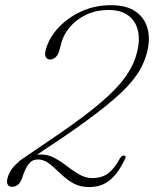

<svg xmlns="http://www.w3.org/2000/svg" viewBox="-20 -730 608 758"><path d="M66.5 -79.5 55.5 -94 215.5 -203Q317 -273 379.2 -326.2Q441.5 -379.5 474.5 -425.5Q507.5 -471.5 520 -520Q533.5 -571 524.5 -609.2Q515.5 -647.5 486.2 -669Q457 -690.5 409.5 -690.5Q359.5 -690.5 320.5 -672Q281.5 -653.5 256.5 -624Q231.5 -594.5 222.5 -561.5L214.5 -531.5Q209.5 -513 199.5 -504Q189.5 -495 177.5 -495Q165 -495 160.2 -506Q155.5 -517 162 -538Q174 -580.5 209.8 -619.8Q245.5 -659 299.5 -684.2Q353.5 -709.5 418.5 -709.5Q480.5 -709.5 516.5 -683.8Q552.5 -658 563.2 -614.5Q574 -571 559 -518Q550 -484.5 531 -451.8Q512 -419 476.8 -382.5Q441.5 -346 383.5 -300.2Q325.5 -254.5 238.5 -194.5ZM10 -28.5Q20 -64 55.2 -92Q90.5 -120 142 -120Q170.5 -120 196 -106Q221.5 -92 245.2 -73.5Q269 -55 293.5 -41Q318 -27 344 -27Q382.5 -27 407.2 -45.8Q432 -64.5 454.5 -106.5Q458.5 -112 462.8 -114.2Q467 -116.5 471.5 -115.5Q475 -115 476 -111.8Q477 -108.5 473.5 -102.5Q454.5 -62 433.2 -37.8Q412 -13.5 387.5 -2.5Q363 8.5 333 8.5Q309 8.5 289.2 2Q269.5 -4.5 250.8 -18Q232 -31.5 210.5 -52Q185 -77.5 167.2 -89Q149.5 -100.5 129 -100.5Q107.5 -100.5 93 -82.2Q78.5 -64 67 -26Q63 -14.5 57 -7Q51 0.5 43.8 4Q36.5 7.5 27 7.5Q16 7.5 10.5 -1.2Q5 -10 10 -28.5Z"/></svg>

Font: Fraunces Thin
Style: Italic
Weight: 250
Italic angle: -16°
Version: Version 1.000;[b76b70a41]